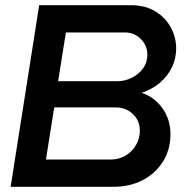

<svg xmlns="http://www.w3.org/2000/svg" viewBox="-20 -720 739 740"><path d="M21 0 131 -700H484Q540 -700 579 -676Q618 -652 638.5 -614Q659 -576 659 -533Q659 -496 643.5 -462.5Q628 -429 598.5 -403Q569 -377 526 -362Q574 -347 605.5 -303.5Q637 -260 637 -203Q637 -144 608.5 -98Q580 -52 530.5 -26Q481 0 416 0ZM157 -105H405Q439 -105 464.5 -120.5Q490 -136 504.5 -161.5Q519 -187 519 -217Q519 -242 507 -262Q495 -282 474 -294Q453 -306 426 -306H189ZM204 -407H432Q461 -407 487.5 -420Q514 -433 531 -456Q548 -479 548 -510Q548 -533 536.5 -552Q525 -571 506 -583Q487 -595 461 -595H234Z"/></svg>

Font: MuseoModerno Thin Medium
Style: Italic
Weight: 500
Italic angle: -9°
Version: Version 1.003